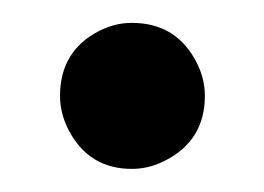

<svg xmlns="http://www.w3.org/2000/svg" viewBox="-20 -142 230 167"><path d="M32.2 -58.6Q32.2 -97.7 66.4 -115.2Q80.1 -122.1 94.7 -122.1Q133.8 -122.1 151.4 -86.9Q158.2 -73.2 158.2 -58.6Q158.2 -19.5 123 -2Q109.4 4.9 94.7 4.9Q57.6 4.9 40 -28.3Q32.2 -43 32.2 -58.6Z"/></svg>

Font: Post No Bills Colombo
Style: Bold
Weight: 700
Designer: Kosala Senevirathne, Siva Puranthara, Lasantha Premarathna, Tharique Azeez
Foundry: Mooniak
Version: Version 1.220 ; ttfautohint (v1.6)